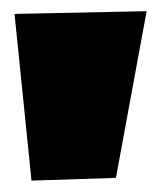

<svg xmlns="http://www.w3.org/2000/svg" viewBox="-20 -809 281 342"><path d="M241.2 -789.1 186.5 -492.2 36.1 -487.3 5.9 -784.2Z"/></svg>

Font: Luckiest Guy RUS-BEL-UKR
Style: Regular
Weight: 400
Designer: Astigmatic (AOETI)
Foundry: Astigmatic (AOETI)
Version: Version 1.00 March 11, 2019, initial release